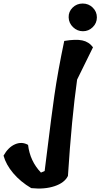

<svg xmlns="http://www.w3.org/2000/svg" viewBox="-184 -779 569 1088"><path d="M-25 42Q-14 134 48 199L69 190Q73 160 86.5 50.5Q100 -59 106 -104.5Q112 -150 124 -237Q144 -376 180 -547Q245 -558 282.5 -550Q320 -542 343 -511L253 -328Q222 -108 201 218Q182 257 125 276Q68 295 -7 287Q-68 251 -109 202.5Q-150 154 -164 103Q-137 55 -98.5 38.5Q-60 22 -25 42ZM365 -680.5Q365 -648 341.5 -625Q318 -602 286 -602Q254 -602 230 -625Q206 -648 205 -680.5Q204 -713 227.5 -736Q251 -759 284.5 -759Q318 -759 341.5 -736Q365 -713 365 -680.5Z"/></svg>

Font: Tillana SemiBold
Style: Regular
Weight: 600
Designer: Lipi Raval (Devanagari, Latin), Jonny Pinhorn (Latin)
Foundry: Indian Type Foundry
Version: Version 2.003;PS 1.0;hotconv 1.0.79;makeotf.lib2.5.61930; tt